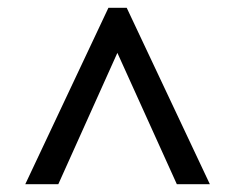

<svg xmlns="http://www.w3.org/2000/svg" viewBox="-20 -734 607 494"><path d="M259 -714H306L520 -260H435L282 -598L130 -260H45Z"/></svg>

Font: Noto Serif Sinhala ExtraBold
Style: Regular
Weight: 800
Designer: Jelle Bosma - Monotype Design Team
Foundry: Monotype Imaging Inc.
Version: Version 2.007; ttfautohint (v1.8.4.7-5d5b)